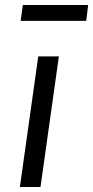

<svg xmlns="http://www.w3.org/2000/svg" viewBox="-20 -753 375 773"><path d="M143 0H60L134 -526H217ZM63 -669 72 -733H335L327 -669Z"/></svg>

Font: Fira Sans Book
Style: Italic
Weight: 350
Italic angle: -8°
Designer: bBox Type GmbH & Carrois Corporate GbR & Edenspiekermann AG
Foundry: bBox Type GmbH & Carrois Corporate GbR & Edenspiekermann AG
Version: Version 4.301